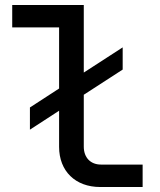

<svg xmlns="http://www.w3.org/2000/svg" viewBox="-20 -750 640 770"><path d="M100 -230 217 -306V-161C217 -64 282 0 382 0H552V-90H385C343 -90 316 -118 316 -162V-370L472 -471V-560L316 -459V-730H29V-640H217V-395L100 -319Z"/></svg>

Font: JetBrains Mono Medium
Style: Regular
Weight: 436
Monospace: yes
Designer: Philipp Nurullin, Konstantin Bulenkov
Foundry: JetBrains
Version: Version 2.305